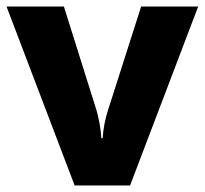

<svg xmlns="http://www.w3.org/2000/svg" viewBox="-20 -569 628 589"><path d="M209 0 0 -549H176L276 -231Q281 -214 285.5 -189.5Q290 -165 291 -145H295Q296 -166 300.5 -189Q305 -212 311 -230L413 -549H588L379 0Z"/></svg>

Font: Noto Sans Malayalam ExtraBold
Style: Regular
Weight: 800
Designer: Jelle Bosma - Monotype Design Team
Foundry: Monotype Imaging Inc.
Version: Version 2.104; ttfautohint (v1.8.4.7-5d5b)